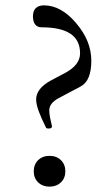

<svg xmlns="http://www.w3.org/2000/svg" viewBox="-20 -685 407 717"><path d="M163 -205Q159 -205 156 -205.5Q153 -206 152 -208Q135 -242 125 -268.5Q115 -295 115 -314Q115 -334 129 -352Q143 -370 171 -385L222 -412Q279 -442 279 -486Q279 -535 243 -559Q207 -583 136 -583Q120 -583 111.5 -593.5Q103 -604 103 -624Q103 -644 113.5 -654.5Q124 -665 144 -665Q176 -665 206 -648.5Q236 -632 264 -599Q293 -565 307 -530Q321 -495 321 -458Q321 -383 281 -362L200 -319Q164 -300 164 -273Q164 -260 167 -245.5Q170 -231 174 -214Q175 -210 171.5 -207.5Q168 -205 163 -205ZM165 12Q139 12 122.5 -4Q106 -20 106 -45Q106 -71 122.5 -87Q139 -103 165 -103Q191 -103 207.5 -87Q224 -71 224 -45Q224 -20 207.5 -4Q191 12 165 12Z"/></svg>

Font: Junicode VF
Style: Regular
Weight: 400
Designer: Peter S. Baker
Version: Version 2.213